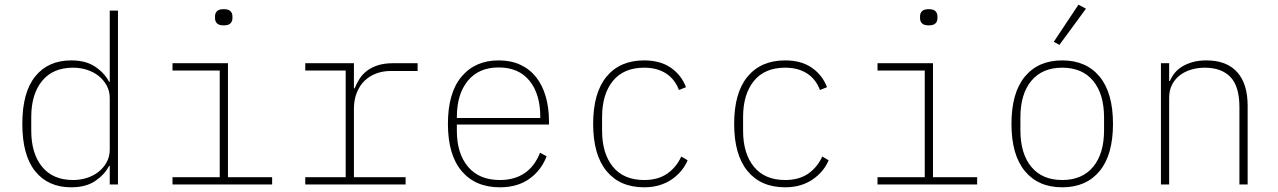

<svg xmlns="http://www.w3.org/2000/svg" viewBox="-20 -785 5440 817"><path d="M447 -79H444Q426 -43 386 -15.5Q346 12 283 12Q185 12 130 -56Q75 -124 75 -258Q75 -392 130 -460Q185 -528 283 -528Q346 -528 386 -500.5Q426 -473 444 -437H447V-740H482V0H447ZM291 -19Q322 -19 350 -28Q378 -37 399.5 -54Q421 -71 434 -95Q447 -119 447 -148V-368Q447 -397 434 -421Q421 -445 399.5 -462Q378 -479 350 -488Q322 -497 291 -497Q205 -497 159 -440.5Q113 -384 113 -287V-229Q113 -132 159 -75.5Q205 -19 291 -19Z M932 -677Q912 -677 903.5 -685.5Q895 -694 895 -707V-716Q895 -729 903.5 -737.5Q912 -746 932 -746Q952 -746 960.5 -737.5Q969 -729 969 -716V-707Q969 -694 960.5 -685.5Q952 -677 932 -677ZM714 -31H915V-485H714V-516H950V-31H1138V0H714Z M1279 -31H1451V-485H1279V-516H1486V-409H1489Q1498 -431 1510.5 -450.5Q1523 -470 1542.5 -484.5Q1562 -499 1589 -507.5Q1616 -516 1652 -516H1757V-483H1643Q1610 -483 1581.5 -472.5Q1553 -462 1532 -442Q1511 -422 1498.5 -391.5Q1486 -361 1486 -322V-31H1706V0H1279Z M2107 12Q2003 12 1944.5 -57Q1886 -126 1886 -258Q1886 -390 1944 -459Q2002 -528 2102 -528Q2154 -528 2194 -509.5Q2234 -491 2261 -457Q2288 -423 2302 -375Q2316 -327 2316 -269V-255H1924V-229Q1924 -132 1971.5 -75.5Q2019 -19 2107 -19Q2169 -19 2212 -48Q2255 -77 2278 -135L2306 -120Q2283 -60 2232.5 -24Q2182 12 2107 12ZM2102 -498Q2017 -498 1970.5 -441Q1924 -384 1924 -287V-283H2279V-288Q2279 -385 2233 -441.5Q2187 -498 2102 -498Z M2721 12Q2618 12 2561 -57Q2504 -126 2504 -258Q2504 -390 2561 -459Q2618 -528 2721 -528Q2790 -528 2835 -496.5Q2880 -465 2899 -414L2869 -402Q2852 -448 2814 -472.5Q2776 -497 2721 -497Q2634 -497 2588 -440.5Q2542 -384 2542 -287V-229Q2542 -132 2588 -75.5Q2634 -19 2721 -19Q2780 -19 2819 -46Q2858 -73 2879 -119L2906 -103Q2896 -79 2879 -58.5Q2862 -38 2839 -22Q2816 -6 2786.5 3Q2757 12 2721 12Z M3321 12Q3218 12 3161 -57Q3104 -126 3104 -258Q3104 -390 3161 -459Q3218 -528 3321 -528Q3390 -528 3435 -496.5Q3480 -465 3499 -414L3469 -402Q3452 -448 3414 -472.5Q3376 -497 3321 -497Q3234 -497 3188 -440.5Q3142 -384 3142 -287V-229Q3142 -132 3188 -75.5Q3234 -19 3321 -19Q3380 -19 3419 -46Q3458 -73 3479 -119L3506 -103Q3496 -79 3479 -58.5Q3462 -38 3439 -22Q3416 -6 3386.5 3Q3357 12 3321 12Z M3932 -677Q3912 -677 3903.5 -685.5Q3895 -694 3895 -707V-716Q3895 -729 3903.5 -737.5Q3912 -746 3932 -746Q3952 -746 3960.5 -737.5Q3969 -729 3969 -716V-707Q3969 -694 3960.5 -685.5Q3952 -677 3932 -677ZM3714 -31H3915V-485H3714V-516H3950V-31H4138V0H3714Z M4500 12Q4398 12 4341 -57Q4284 -126 4284 -258Q4284 -390 4341 -459Q4398 -528 4500 -528Q4602 -528 4659 -459Q4716 -390 4716 -258Q4716 -126 4659 -57Q4602 12 4500 12ZM4500 -19Q4585 -19 4631.5 -75Q4678 -131 4678 -231V-285Q4678 -385 4631.5 -441Q4585 -497 4500 -497Q4415 -497 4368.5 -441Q4322 -385 4322 -285V-231Q4322 -131 4368.5 -75Q4415 -19 4500 -19ZM4488 -594 4464 -607 4569 -765 4601 -748Z M4920 0V-516H4955V-440H4958Q4965 -457 4977.5 -473Q4990 -489 5009 -501Q5028 -513 5054 -520.5Q5080 -528 5114 -528Q5199 -528 5244 -478.5Q5289 -429 5289 -335V0H5254V-329Q5254 -417 5216 -457Q5178 -497 5106 -497Q5077 -497 5049.5 -489Q5022 -481 5001 -465Q4980 -449 4967.5 -425Q4955 -401 4955 -369V0Z"/></svg>

Font: IBM Plex Mono ExtLt
Style: Regular
Weight: 200
Monospace: yes
Designer: Mike Abbink, Paul van der Laan, Pieter van Rosmalen
Foundry: Bold Monday
Version: Version 2.3